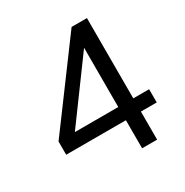

<svg xmlns="http://www.w3.org/2000/svg" viewBox="-171 -882 980 1019"><g transform="rotate(-30 319.0 -372.5)"><path d="M409 0H501V-172H598V-253H501V-745H407L43 -253V-172H409ZM143 -253 409 -616V-253Z"/></g></svg>

Font: Mluvka Medium
Style: Regular
Weight: 500
Designer: Modified by Jiří Krblich, Original typeface by Gumpita Rahayu
Foundry: Gumpita Rahayu & Jiří Krblich
Version: Version 2.000;Glyphs 3.1.1 (3134)